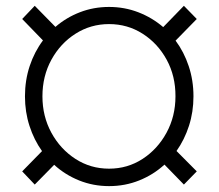

<svg xmlns="http://www.w3.org/2000/svg" viewBox="-20 -626 749 656"><path d="M352.6 9.9Q298.7 9.9 250.5 -9.4Q202.4 -28.8 165.1 -62.9L98.7 4.6L55.8 -40.5L123.6 -109.7Q96.2 -148.1 80.8 -195.7Q65.3 -243.3 65.3 -296.9Q65.3 -351.9 81.5 -400.6Q97.7 -449.2 126.8 -487.9L55.8 -561.1L98.7 -606.2L169.4 -534.1Q206.7 -566.4 253.4 -584.3Q300.1 -602.3 352.6 -602.3Q405.5 -602.3 452.8 -584Q500 -565.7 537.6 -533.4L608.3 -606.2L652.3 -561.1L579.9 -487.2Q608.7 -448.5 624.8 -400Q641 -351.6 641 -296.9Q641 -243.6 625.7 -196.2Q610.4 -148.8 583.1 -110.1L652.3 -40.5L608.3 4.6L541.9 -63.6Q504.3 -29.1 455.8 -9.6Q407.3 9.9 352.6 9.9ZM352.6 -49.7Q415.8 -49.7 467.2 -83.1Q518.5 -116.5 549 -172.6Q579.5 -228.7 579.5 -296.9Q579.9 -366.1 549.4 -422.1Q518.8 -478 467.3 -510.8Q415.8 -543.7 352.6 -543.7Q289.8 -543.7 238.1 -510.8Q186.4 -478 155.7 -422.1Q125 -366.1 125 -296.9Q125 -228.7 155.5 -172.6Q186.1 -116.5 237.7 -83.1Q289.4 -49.7 352.6 -49.7Z"/></svg>

Font: Inter Zeller Light
Style: Regular
Weight: 300
Designer: Rasmus Andersson; Joe Bland
Foundry: zeller
Version: Version 3.015;git-dec3a8cb1